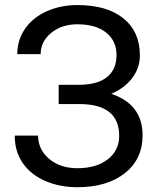

<svg xmlns="http://www.w3.org/2000/svg" viewBox="-20 -741 633 770"><path d="M447.3 -520Q447.3 -576.7 406 -610.1Q364.7 -643.6 290 -643.6Q227.5 -643.6 185.3 -609.1Q143.1 -574.7 143.1 -523.9H49.3Q49.3 -580.6 80.3 -625.5Q111.3 -670.4 167 -695.6Q222.7 -720.7 290 -720.7Q409.2 -720.7 475.1 -667.2Q541 -613.8 541 -518.6Q541 -469.2 510.7 -428.7Q480.5 -388.2 426.3 -364.7Q551.8 -322.8 551.8 -198.2Q551.8 -102.5 480.5 -46.4Q409.2 9.8 290 9.8Q219.2 9.8 161.4 -15.4Q103.5 -40.5 71.3 -86.9Q39.1 -133.3 39.1 -197.3H132.8Q132.8 -141.1 177.2 -103.8Q221.7 -66.4 290 -66.4Q366.7 -66.4 412.4 -102.1Q458 -137.7 458 -196.3Q458 -321.3 303.2 -323.7H215.3V-400.9H302.7Q374 -402.3 410.6 -433.1Q447.3 -463.9 447.3 -520Z"/></svg>

Font: APIMedia Roboto
Style: Regular
Weight: 400
Designer: Google
Version: Version 2.137; 2017